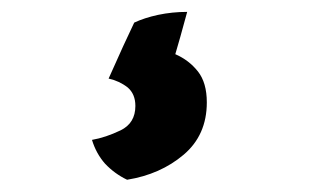

<svg xmlns="http://www.w3.org/2000/svg" viewBox="-20 -41 510 315"><path d="M287.1 -21.5Q262.7 -21.5 239.3 -16.6Q216.8 -11.7 200.2 -3.9Q185.5 26.4 158.2 87.9Q175.8 91.8 189.5 102.5Q202.1 113.3 202.1 132.8Q202.1 161.1 177.7 172.9Q153.3 184.6 130.9 188.5Q137.7 210.9 152.3 227.5Q168 244.1 188.5 253.9Q243.2 245.1 281.2 212.9Q319.3 180.7 319.3 127Q319.3 94.7 304.7 76.2Q290 57.6 267.6 47.9Q274.4 25.4 287.1 -21.5Z"/></svg>

Font: cl
Style: Bold Italic
Weight: 400
Designer: Mitja Miklavcic
Version: Version 7.504; 2011; Build 1022